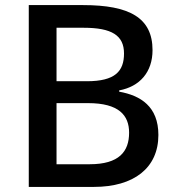

<svg xmlns="http://www.w3.org/2000/svg" viewBox="-20 -734 694 754"><path d="M306 -714H93V0H349C505 0 602 -74 602 -204C602 -316 532 -359 448 -374V-379C529 -394 579 -451 579 -537C579 -664 489 -714 306 -714ZM321 -415H202V-625H308C419 -625 467 -595 467 -524C467 -454 432 -415 321 -415ZM202 -329H326C447 -329 487 -281 487 -213C487 -139 448 -89 332 -89H202Z"/></svg>

Font: Noto Sans Georgian Medium
Style: Regular
Weight: 500
Designer: Monotype Design Team, Akaki Razmadze
Foundry: Google LLC
Version: Version 2.005